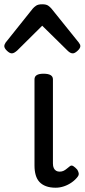

<svg xmlns="http://www.w3.org/2000/svg" viewBox="-67 -859 395 896"><path d="M193 17Q167 17 148 10Q129 3 117 -10Q105 -23 99.5 -42.5Q94 -62 94 -86V-489Q94 -502 104.5 -508.5Q115 -515 136 -515Q158 -515 169 -508.5Q180 -502 180 -489V-96Q180 -83 184 -74.5Q188 -66 195 -62Q202 -58 211 -58Q222 -58 230 -62Q238 -66 245 -72Q252 -78 260 -84Q267 -89 275.5 -83.5Q284 -78 293 -68Q298 -61 300 -52Q302 -43 296 -35Q285 -20 268 -8Q251 4 231.5 10.5Q212 17 193 17ZM-12 -610Q-22 -610 -34.5 -622Q-47 -634 -47 -644Q-47 -647 -46 -650Q-45 -653 -41 -660L86 -819Q92 -826 101.5 -832.5Q111 -839 130 -839Q149 -839 158 -832.5Q167 -826 173 -819L301 -660Q306 -653 307 -650Q308 -647 308 -644Q308 -634 295 -622Q282 -610 273 -610Q266 -610 260 -613.5Q254 -617 248 -623L130 -739L13 -623Q6 -617 0 -613.5Q-6 -610 -12 -610Z"/></svg>

Font: Playwrite US Modern
Style: Regular
Weight: 400
Designer: Veronika Burian, José Scaglione
Foundry: TypeTogether
Version: Version 1.002